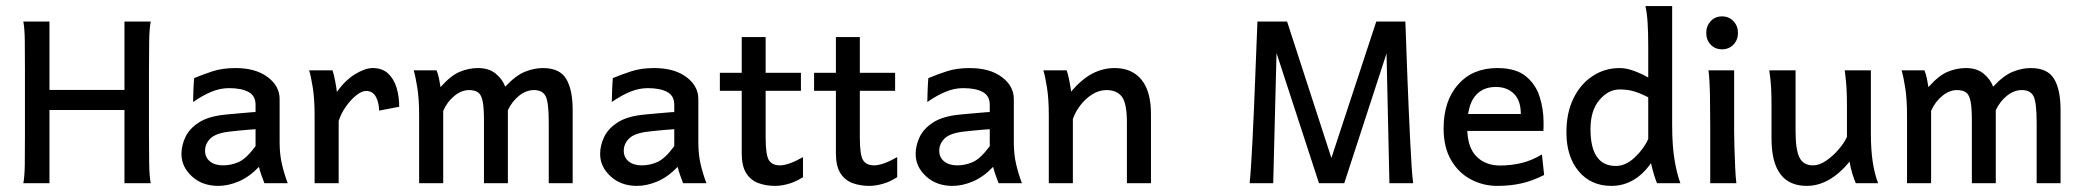

<svg xmlns="http://www.w3.org/2000/svg" viewBox="-20 -606 6891 635"><path d="M57.1 0Q61.5 -22 62 -63.2Q62.5 -104.5 62.5 -158.7V-375.5Q62.5 -429.7 62 -471.2Q61.5 -512.7 57.1 -534.7H143.6V-308.6H391.6V-534.7H478.5Q474.1 -512.7 473.4 -471.2Q472.7 -429.7 472.7 -375.5V-158.7Q472.7 -104.5 473.4 -63.2Q474.1 -22 478.5 0H391.6V-242.2H143.6V0Z M701.7 8.8Q648.9 8.8 614.5 -22.9Q580.1 -54.7 580.1 -96.7Q580.1 -125 593.3 -152.8Q606.4 -180.7 638.2 -201.2Q669.9 -221.7 726.6 -227.1Q739.3 -228.5 759.8 -230.2Q780.3 -231.9 799.1 -233.6Q817.9 -235.4 825.2 -235.4V-259.8Q825.2 -289.1 802 -301.8Q778.8 -314.5 737.3 -314.5Q708.5 -314.5 679.7 -302.7Q650.9 -291 618.7 -268.6Q618.7 -280.8 619.6 -306.6Q620.6 -332.5 622.1 -347.7Q651.4 -359.9 683.6 -370.4Q715.8 -380.9 758.8 -380.9Q825.2 -380.9 865 -351.3Q904.8 -321.8 904.8 -278.3V-135.3Q904.8 -95.7 912.4 -63.2Q919.9 -30.8 931.6 0H854.5Q851.6 -8.3 845.9 -22.9Q840.3 -37.6 836.4 -54.2Q804.7 -21 769.8 -6.1Q734.9 8.8 701.7 8.8ZM717.8 -59.1Q744.1 -59.1 769.3 -70.1Q794.4 -81.1 825.2 -122.6V-178.7Q816.9 -178.2 799.8 -176.8Q782.7 -175.3 764.9 -173.6Q747.1 -171.9 736.3 -170.4Q692.9 -165 675.5 -147.7Q658.2 -130.4 658.2 -107.4Q658.2 -85.4 674.3 -72.3Q690.4 -59.1 717.8 -59.1Z M1020.5 0V-225.1Q1020.5 -278.8 1014.4 -316.7Q1008.3 -354.5 1002.4 -373.5H1079.6Q1084 -361.8 1088.4 -338.4Q1092.8 -314.9 1094.2 -301.8Q1121.1 -340.3 1154.3 -360.6Q1187.5 -380.9 1212.4 -380.9Q1244.1 -380.9 1263.4 -363Q1282.7 -345.2 1291.5 -316.2Q1300.3 -287.1 1300.3 -252.9L1233.9 -240.2Q1233.4 -266.6 1223.1 -285.9Q1212.9 -305.2 1190.4 -305.2Q1176.3 -305.2 1158 -290.5Q1139.6 -275.9 1123.8 -253.2Q1107.9 -230.5 1100.1 -206.1V0Z M1366.2 0V-225.1Q1366.2 -278.8 1360.1 -316.7Q1354 -354.5 1348.1 -373.5H1423.8Q1428.7 -361.8 1431.9 -346.2Q1435.1 -330.6 1437 -317.9Q1470.7 -356 1500.2 -368.4Q1529.8 -380.9 1561 -380.9Q1597.2 -380.9 1619.6 -362.3Q1642.1 -343.8 1650.9 -319.3Q1685.5 -356.4 1716.1 -368.7Q1746.6 -380.9 1775.4 -380.9Q1831.1 -380.9 1852.5 -345.2Q1874 -309.6 1874 -241.7V0H1794.9V-201.2Q1794.9 -267.1 1784.7 -287.6Q1774.4 -308.1 1745.6 -308.1Q1720.7 -308.1 1697.5 -290Q1674.3 -272 1659.7 -241.7V0H1580.6V-208.5Q1580.6 -250.5 1576.2 -271.7Q1571.8 -293 1561 -300.5Q1550.3 -308.1 1531.2 -308.1Q1506.3 -308.1 1482.7 -288.8Q1459 -269.5 1445.8 -239.3V0Z M2086.4 8.8Q2033.7 8.8 1999.3 -22.9Q1964.8 -54.7 1964.8 -96.7Q1964.8 -125 1978 -152.8Q1991.2 -180.7 2022.9 -201.2Q2054.7 -221.7 2111.3 -227.1Q2124 -228.5 2144.5 -230.2Q2165 -231.9 2183.8 -233.6Q2202.6 -235.4 2210 -235.4V-259.8Q2210 -289.1 2186.8 -301.8Q2163.6 -314.5 2122.1 -314.5Q2093.3 -314.5 2064.5 -302.7Q2035.6 -291 2003.4 -268.6Q2003.4 -280.8 2004.4 -306.6Q2005.4 -332.5 2006.8 -347.7Q2036.1 -359.9 2068.4 -370.4Q2100.6 -380.9 2143.6 -380.9Q2210 -380.9 2249.8 -351.3Q2289.6 -321.8 2289.6 -278.3V-135.3Q2289.6 -95.7 2297.1 -63.2Q2304.7 -30.8 2316.4 0H2239.3Q2236.3 -8.3 2230.7 -22.9Q2225.1 -37.6 2221.2 -54.2Q2189.5 -21 2154.5 -6.1Q2119.6 8.8 2086.4 8.8ZM2102.5 -59.1Q2128.9 -59.1 2154.1 -70.1Q2179.2 -81.1 2210 -122.6V-178.7Q2201.7 -178.2 2184.6 -176.8Q2167.5 -175.3 2149.7 -173.6Q2131.8 -171.9 2121.1 -170.4Q2077.6 -165 2060.3 -147.7Q2043 -130.4 2043 -107.4Q2043 -85.4 2059.1 -72.3Q2075.2 -59.1 2102.5 -59.1Z M2543.9 8.8Q2513.2 8.8 2488 -0.5Q2462.9 -9.8 2448 -33.2Q2433.1 -56.6 2433.1 -98.6V-483.4H2512.2V-151.4Q2512.2 -92.8 2523.2 -75.9Q2534.2 -59.1 2559.1 -59.1Q2587.9 -59.1 2635.7 -86.4V-20Q2610.4 -3.9 2586.7 2.4Q2563 8.8 2543.9 8.8ZM2360.8 -305.7V-365.2H2628.9V-305.7Z M2855.5 8.8Q2824.7 8.8 2799.6 -0.5Q2774.4 -9.8 2759.5 -33.2Q2744.6 -56.6 2744.6 -98.6V-483.4H2823.7V-151.4Q2823.7 -92.8 2834.7 -75.9Q2845.7 -59.1 2870.6 -59.1Q2899.4 -59.1 2947.3 -86.4V-20Q2921.9 -3.9 2898.2 2.4Q2874.5 8.8 2855.5 8.8ZM2672.4 -305.7V-365.2H2940.4V-305.7Z M3129.9 8.8Q3077.1 8.8 3042.7 -22.9Q3008.3 -54.7 3008.3 -96.7Q3008.3 -125 3021.5 -152.8Q3034.7 -180.7 3066.4 -201.2Q3098.1 -221.7 3154.8 -227.1Q3167.5 -228.5 3188 -230.2Q3208.5 -231.9 3227.3 -233.6Q3246.1 -235.4 3253.4 -235.4V-259.8Q3253.4 -289.1 3230.2 -301.8Q3207 -314.5 3165.5 -314.5Q3136.7 -314.5 3107.9 -302.7Q3079.1 -291 3046.9 -268.6Q3046.9 -280.8 3047.9 -306.6Q3048.8 -332.5 3050.3 -347.7Q3079.6 -359.9 3111.8 -370.4Q3144 -380.9 3187 -380.9Q3253.4 -380.9 3293.2 -351.3Q3333 -321.8 3333 -278.3V-135.3Q3333 -95.7 3340.6 -63.2Q3348.1 -30.8 3359.9 0H3282.7Q3279.8 -8.3 3274.2 -22.9Q3268.6 -37.6 3264.6 -54.2Q3232.9 -21 3198 -6.1Q3163.1 8.8 3129.9 8.8ZM3146 -59.1Q3172.4 -59.1 3197.5 -70.1Q3222.7 -81.1 3253.4 -122.6V-178.7Q3245.1 -178.2 3228 -176.8Q3210.9 -175.3 3193.1 -173.6Q3175.3 -171.9 3164.6 -170.4Q3121.1 -165 3103.8 -147.7Q3086.4 -130.4 3086.4 -107.4Q3086.4 -85.4 3102.5 -72.3Q3118.7 -59.1 3146 -59.1Z M3448.7 0Q3448.7 0 3448.7 -24.4Q3448.7 -48.8 3448.7 -85.7Q3448.7 -122.6 3448.7 -160.4Q3448.7 -198.2 3448.7 -225.1Q3448.7 -278.8 3442.6 -316.7Q3436.5 -354.5 3430.7 -373.5H3507.8Q3512.2 -361.8 3516.6 -338.9Q3521 -315.9 3522.5 -303.2Q3557.6 -344.2 3592.5 -362.5Q3627.4 -380.9 3666.5 -380.9Q3723.6 -380.9 3755.1 -342.5Q3786.6 -304.2 3786.6 -228.5Q3786.6 -210.4 3786.6 -181.9Q3786.6 -153.3 3786.6 -122.1Q3786.6 -90.8 3786.6 -63Q3786.6 -35.2 3786.6 -17.6Q3786.6 0 3786.6 0H3707Q3707 0 3707 -23.7Q3707 -47.4 3707 -81.8Q3707 -116.2 3707 -149.2Q3707 -182.1 3707 -201.2Q3707 -264.2 3690.4 -286.1Q3673.8 -308.1 3639.2 -308.1Q3614.7 -308.1 3592 -293.7Q3569.3 -279.3 3552.7 -257.3Q3536.1 -235.4 3528.3 -212.4V0Z M4342.3 0 4194.3 -453.6 4163.6 -534.7H4236.8L4383.3 -83.5L4531.7 -534.7H4606.4L4572.8 -451.2L4425.8 0ZM4112.8 0Q4114.7 -15.6 4117.2 -52Q4119.6 -88.4 4122.1 -137.5Q4124.5 -186.5 4127 -240.7Q4129.4 -294.9 4131.3 -347.2Q4133.3 -399.4 4135 -441.7Q4136.7 -483.9 4137.7 -509.3Q4138.7 -534.7 4138.7 -534.7H4213.4L4202.1 -440.9L4190.9 0ZM4575.2 0 4565.4 -440.9 4552.2 -534.7H4627.9Q4627.9 -534.7 4628.9 -509.3Q4629.9 -483.9 4631.3 -441.7Q4632.8 -399.4 4634.8 -347.2Q4636.7 -294.9 4639.2 -240.7Q4641.6 -186.5 4644 -137.5Q4646.5 -88.4 4648.9 -52Q4651.4 -15.6 4653.8 0Z M4932.1 8.8Q4885.3 8.8 4844.5 -12.7Q4803.7 -34.2 4779.1 -76.7Q4754.4 -119.1 4754.4 -181.2Q4754.4 -272 4802.2 -326.4Q4850.1 -380.9 4932.1 -380.9Q4993.2 -380.9 5026.1 -354Q5059.1 -327.1 5072 -286.1Q5085 -245.1 5085 -202.1Q5085 -197.3 5085 -187.7Q5085 -178.2 5084.5 -172.9H4809.1V-229H5009.8Q5009.8 -273.4 4987.1 -295.9Q4964.4 -318.4 4927.2 -318.4Q4881.8 -318.4 4857.2 -286.6Q4832.5 -254.9 4832.5 -184.6Q4832.5 -120.1 4862.3 -89.4Q4892.1 -58.6 4941.4 -58.6Q4977.1 -58.6 5011.2 -66.7Q5045.4 -74.7 5079.6 -95.2L5086.9 -27.3Q5047.4 -7.3 5011 0.7Q4974.6 8.8 4932.1 8.8Z M5309.1 8.8Q5241.7 8.8 5201.2 -39.6Q5160.6 -87.9 5160.6 -168.5Q5160.6 -233.4 5184.1 -281Q5207.5 -328.6 5247.6 -354.7Q5287.6 -380.9 5336.4 -380.9Q5359.4 -380.9 5384.8 -371.3Q5410.2 -361.8 5431.2 -349.6V-452.1Q5431.2 -496.1 5429.2 -529.5Q5427.2 -563 5421.9 -585.9H5510.3V-193.8Q5510.3 -124.5 5518.1 -77.6Q5525.9 -30.8 5537.6 0H5460.4Q5456.1 -9.3 5450.4 -27.8Q5444.8 -46.4 5440.4 -66.4Q5387.2 8.8 5309.1 8.8ZM5324.2 -57.1Q5356.4 -57.1 5386.5 -85.2Q5416.5 -113.3 5431.2 -146.5V-284.2Q5404.3 -297.9 5383.8 -304Q5363.3 -310.1 5336.4 -310.1Q5299.3 -310.1 5269.8 -275.4Q5240.2 -240.7 5240.2 -179.2Q5240.2 -57.1 5324.2 -57.1Z M5636.2 0Q5636.2 0 5636.2 -19.8Q5636.2 -39.6 5636.2 -70.3Q5636.2 -101.1 5636.2 -134.3Q5636.2 -167.5 5636.2 -193.8Q5636.2 -247.6 5635.3 -296.1Q5634.3 -344.7 5630.4 -373.5H5715.3V-173.8Q5715.3 -150.4 5716.3 -116.9Q5717.3 -83.5 5718.8 -51.5Q5720.2 -19.5 5722.7 0ZM5675.3 -442.9Q5652.3 -442.9 5637.7 -458.5Q5623 -474.1 5623 -497.1Q5623 -520 5637.7 -535.9Q5652.3 -551.8 5675.3 -551.8Q5698.2 -551.8 5713.1 -535.9Q5728 -520 5728 -497.1Q5728 -474.1 5713.1 -458.5Q5698.2 -442.9 5675.3 -442.9Z M5955.6 8.8Q5838.9 8.8 5838.9 -147.9Q5838.9 -150.9 5838.9 -166.5Q5838.9 -182.1 5838.9 -202.1Q5838.9 -222.2 5838.9 -237.8Q5838.9 -253.4 5838.9 -256.3Q5838.9 -291 5837.6 -315.9Q5836.4 -340.8 5831.5 -373.5H5918.5Q5918.5 -373.5 5918.5 -349.6Q5918.5 -325.7 5918.5 -290.8Q5918.5 -255.9 5918.5 -222.4Q5918.5 -189 5918.5 -169.9Q5918.5 -111.8 5931.2 -85.4Q5943.8 -59.1 5976.6 -59.1Q5996.6 -59.1 6019 -74.2Q6041.5 -89.4 6060.3 -111.1Q6079.1 -132.8 6088.4 -153.3V-256.3Q6088.4 -292.5 6086.9 -316.2Q6085.4 -339.8 6081.1 -373.5H6167.5Q6167.5 -373.5 6167.5 -351.6Q6167.5 -329.6 6167.5 -295.9Q6167.5 -262.2 6167.5 -226.8Q6167.5 -191.4 6167.5 -164.6Q6167.5 -111.3 6173.6 -71Q6179.7 -30.8 6191.4 0H6117.7Q6112.3 -12.2 6106.2 -31.7Q6100.1 -51.3 6097.2 -71.3Q6030.8 8.8 5955.6 8.8Z M6287.1 0V-225.1Q6287.1 -278.8 6281 -316.7Q6274.9 -354.5 6269 -373.5H6344.7Q6349.6 -361.8 6352.8 -346.2Q6356 -330.6 6357.9 -317.9Q6391.6 -356 6421.1 -368.4Q6450.7 -380.9 6481.9 -380.9Q6518.1 -380.9 6540.5 -362.3Q6563 -343.8 6571.8 -319.3Q6606.4 -356.4 6637 -368.7Q6667.5 -380.9 6696.3 -380.9Q6752 -380.9 6773.4 -345.2Q6794.9 -309.6 6794.9 -241.7V0H6715.8V-201.2Q6715.8 -267.1 6705.6 -287.6Q6695.3 -308.1 6666.5 -308.1Q6641.6 -308.1 6618.4 -290Q6595.2 -272 6580.6 -241.7V0H6501.5V-208.5Q6501.5 -250.5 6497.1 -271.7Q6492.7 -293 6481.9 -300.5Q6471.2 -308.1 6452.1 -308.1Q6427.2 -308.1 6403.6 -288.8Q6379.9 -269.5 6366.7 -239.3V0Z"/></svg>

Font: Harmattan Medium
Style: Regular
Weight: 500
Designer: George W. Nuss III and SIL International
Foundry: SIL International
Version: Version 4.000